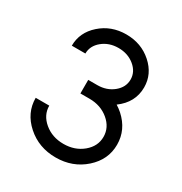

<svg xmlns="http://www.w3.org/2000/svg" viewBox="-157 -771 852 898"><g transform="rotate(30 268.5 -322.0)"><path d="M268.6 9.8Q177.2 9.8 113 -47.4Q48.8 -104.5 48.8 -185.5H122.1Q122.1 -134.8 164.8 -99.1Q207.5 -63.5 268.6 -63.5Q329.6 -63.5 372.3 -99.1Q415 -134.8 415 -185.5Q415 -236.3 372.3 -272Q329.6 -307.6 268.6 -307.6H219.7V-380.9H268.6Q319.3 -380.9 355 -410.2Q390.6 -439.5 390.6 -481Q390.6 -522.5 355 -551.8Q319.3 -581.1 268.6 -581.1Q217.8 -581.1 182.1 -551.8Q146.5 -522.5 146.5 -481H73.2Q73.2 -552.7 130.4 -603.5Q187.5 -654.3 268.6 -654.3Q349.6 -654.3 406.7 -603.5Q463.9 -552.7 463.9 -481Q463.9 -399.4 392.6 -347.2Q409.2 -336.9 424.3 -323.7Q488.3 -266.1 488.3 -185.5Q488.3 -104.5 424.1 -47.4Q359.9 9.8 268.6 9.8Z"/></g></svg>

Font: Catrinity
Style: Regular
Weight: 400
Designer: Alexander Lange
Foundry: High-Logic / Made with FontCreator
Version: Version 2.090;May 20, 2024;FontCreator 15.0.0.2974 64-bit